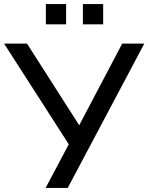

<svg xmlns="http://www.w3.org/2000/svg" viewBox="-27 -918 725 938"><path d="M196 0 309 -213 -7 -705H105L360 -306L570 -705H678L304 0ZM378 -799V-898H477V-799ZM197 -799V-898H296V-799Z"/></svg>

Font: Mulish SemiBold
Style: Regular
Weight: 600
Designer: Vernon Adams
Foundry: Vernon Adams
Version: Version 3.603; ttfautohint (v1.8.3)